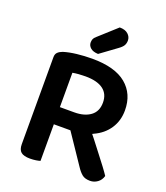

<svg xmlns="http://www.w3.org/2000/svg" viewBox="-151 -935 901 1045"><g transform="rotate(20 299.5 -412.0)"><path d="M204 -2Q196 1 179.5 3.5Q163 6 145 6Q109 6 93 -7.5Q77 -21 77 -53V-557Q77 -575 87.5 -585Q98 -595 115 -601Q147 -611 190.5 -616Q234 -621 279 -621Q411 -621 476.5 -566.5Q542 -512 542 -417Q542 -357 511.5 -311Q481 -265 426 -240Q422 -238 418 -236Q428 -223 438 -211Q464 -177 488.5 -145.5Q513 -114 532.5 -88Q552 -62 563 -45Q556 -20 536.5 -6Q517 8 494 8Q464 8 447.5 -5.5Q431 -19 416 -42L300 -214H204ZM203 -313H286Q345 -313 380 -339Q415 -365 415 -416Q415 -466 380 -492Q345 -518 277 -518Q257 -518 238 -516.5Q219 -515 203 -512ZM258 -739 361 -832Q393 -832 410 -816.5Q427 -801 427 -780Q427 -763 419.5 -750.5Q412 -738 392 -724L299 -656Q270 -657 255 -670Q240 -683 240 -701Q240 -712 243.5 -721Q247 -730 258 -739Z"/></g></svg>

Font: Baloo Bhaijaan 2 SemiBold
Style: Regular
Weight: 600
Designer: Sanskriti Dholi, Noopur Datye and Ek Type
Foundry: Ek Type
Version: Version 1.700